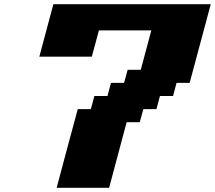

<svg xmlns="http://www.w3.org/2000/svg" viewBox="-20 -895 1024 915"><path d="M250 0H500L583.5 -312.5H646L663.1 -375H725.6L742.2 -437.5H804.7L821.3 -500H883.8Q900.9 -562.5 934.1 -687.5Q967.3 -812.5 984.4 -875H234.4Q223.1 -833 200.9 -750Q178.7 -667 167.5 -625H417.5Q423.3 -646 434.6 -687.7Q445.8 -729.5 451.2 -750H701.2L650.9 -562.5H588.4L571.3 -500H508.8L492.2 -437.5H429.7L413.1 -375H350.6Q333.5 -312.5 300 -187.5Q266.6 -62.5 250 0Z"/></svg>

Font: Faithful 32x
Style: BoldOblique
Weight: 400
Foundry: Faithful Resource Pack
Version: Version 1.0; January 27, 2023